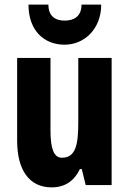

<svg xmlns="http://www.w3.org/2000/svg" viewBox="-20 -799 558 829"><path d="M417 -779H332C332 -728 299 -710 259 -710C218 -710 189 -730 189 -779H103C103 -666 171 -606 259 -606C344 -606 417 -674 417 -779ZM462 -549H318V-273C318 -176 308 -118 247 -118C212 -118 198 -158 198 -236V-549H54V-192C54 -65 106 10 203 10C260 10 300 -17 325 -69H333L350 0H462Z"/></svg>

Font: Noto Sans Sinhala UI ExtraCondensed ExtraBold
Style: Regular
Weight: 800
Width: 2
Designer: Jelle Bosma - Monotype Design Team
Foundry: Monotype Imaging Inc.
Version: Version 2.006